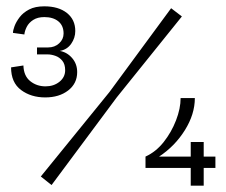

<svg xmlns="http://www.w3.org/2000/svg" viewBox="-20 -587 715 607"><path d="M123 -279Q78 -279 46.5 -302.5Q15 -326 15 -374L54 -380Q55 -347 75.5 -330.5Q96 -314 124 -314Q150 -314 168 -328.5Q186 -343 186 -365Q186 -384 177 -395Q168 -406 155 -410.5Q142 -415 131 -415H97V-437H132Q153 -437 167 -450Q181 -463 181 -481Q181 -506 164.5 -519.5Q148 -533 120 -533Q99 -533 85 -524Q71 -515 64.5 -502Q58 -489 57 -478L21 -483Q21 -491 26 -504.5Q31 -518 42 -532.5Q53 -547 72 -557Q91 -567 120 -567Q165 -567 191.5 -546Q218 -525 218 -489Q218 -467 205 -448.5Q192 -430 169 -426Q192 -422 208 -403.5Q224 -385 224 -359Q224 -323 195.5 -301Q167 -279 123 -279ZM143 -2 109 -29 326 -296 521 -561 555 -535 349 -279ZM440 -56V-92Q473 -107 497.5 -138Q522 -169 536.5 -206.5Q551 -244 551 -277H596Q596 -226 564.5 -175.5Q533 -125 483 -92H661V-56ZM583 0V-138H624V0Z"/></svg>

Font: Darker Grotesque Medium
Style: Regular
Weight: 500
Designer: Gabriel Lam
Foundry: TypeRant
Version: Version 1.000;gftools[0.9.28]